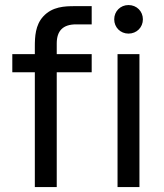

<svg xmlns="http://www.w3.org/2000/svg" viewBox="-20 -760 666 780"><path d="M502 -623.5C535.5 -623.5 560.5 -649 560.5 -681.5C560.5 -714 535.5 -739.5 502 -739.5C469 -739.5 444 -714 444 -681.5C444 -649 469 -623.5 502 -623.5ZM155.5 -693C123.5 -658 121.5 -611 121.5 -569.5V-540H30V-466.5H121.5V0H210.5V-466.5H352.5V-540H210.5V-583.5C210.5 -635 236 -661 289 -661H352.5V-735H284C243 -735 192.5 -733.5 155.5 -693ZM546.5 0V-540H457.5V0Z"/></svg>

Font: Hauora Medium
Style: Regular
Weight: 500
Designer: Wayne Shih
Foundry: WCYS
Version: Version 1.001;hotconv 1.0.109;makeotfexe 2.5.65596